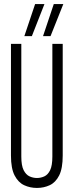

<svg xmlns="http://www.w3.org/2000/svg" viewBox="-20 -916 363 946"><path d="M34 -150V-700H85V-145Q85 -100 96.5 -77.5Q108 -55 125.5 -47Q143 -39 162 -39Q181 -39 198.5 -47Q216 -55 227 -77.5Q238 -100 238 -145V-700H289V-150Q289 -86 271.5 -51.5Q254 -17 225 -3.5Q196 10 162 10Q128 10 99 -3.5Q70 -17 52 -51.5Q34 -86 34 -150ZM192 -738 245 -896H292L229 -738ZM100 -738 153 -896H199L137 -738Z"/></svg>

Font: Georama ExtraCondensed Light
Style: Regular
Weight: 300
Width: 2
Designer: Jean-Baptiste Levee
Foundry: Production Type
Version: Version 1.000